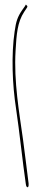

<svg xmlns="http://www.w3.org/2000/svg" viewBox="-20 -714 185 826"><path d="M43 -579C28 -478 33 -350 49 -247C64 -147 77 -18 91 77C93 97 105 96 103 77V75C97 29 87 -56 79 -114C63 -229 39 -363 47 -496C51 -567 55 -619 84 -663L96 -681C99 -686 98 -688 95 -691H94C92 -695 92 -694 91 -694C90 -693 89 -691 87 -687L75 -670C56 -642 49 -623 43 -579Z"/></svg>

Font: Stray Cat
Style: HlCn
Weight: 100
Version: Version 1.0